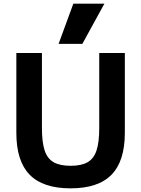

<svg xmlns="http://www.w3.org/2000/svg" viewBox="-20 -1020 772 1050"><path d="M366 10Q215 10 142.2 -64.5Q69.4 -139 69.4 -293.3V-730H209.3V-320Q209.3 -242.3 224.1 -197.3Q239 -152.3 273.3 -132.8Q307.7 -113.3 366 -113.3Q424.7 -113.3 458.9 -132.8Q493 -152.3 507.9 -197.3Q522.7 -242.3 522.7 -320V-730H662.7V-293.3Q662.7 -139 589.8 -64.5Q517 10 366 10ZM430.3 -780H300.4L381.1 -1000H551Z"/></svg>

Font: M PLUS 2 Thin
Style: Regular
Weight: 100
Designer: Coji Morishita
Foundry: UNDERFOREST DESIGN
Version: Version 1.001